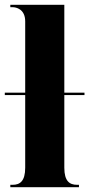

<svg xmlns="http://www.w3.org/2000/svg" viewBox="-27 -780 372 800"><path d="M16 0H302V-10H294C263 -10 241 -25 241 -81V-384H325V-394H241V-760H16V-750H26C39 -750 78 -743 78 -691V-394H-7V-384H78V-81C78 -25 56 -10 26 -10H16Z"/></svg>

Font: Noto Serif Display ExtraCondensed Black
Style: Regular
Weight: 900
Width: 2
Designer: Monotype Design Team
Foundry: Monotype Imaging Inc.
Version: Version 2.009